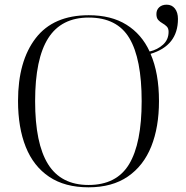

<svg xmlns="http://www.w3.org/2000/svg" viewBox="-20 -790 794 820"><path d="M358 10Q257 10 190 -35Q123 -80 90 -162.5Q57 -245 57 -359Q57 -529 132.5 -627Q208 -725 359 -725Q455 -725 520 -684.5Q585 -644 619 -570Q653 -578 676.5 -599.5Q700 -621 700 -654Q700 -669 692 -677Q684 -685 674 -690.5Q664 -696 656 -704.5Q648 -713 648 -730Q648 -748 660 -759Q672 -770 692 -770Q714 -770 727 -753.5Q740 -737 740 -709Q740 -595 623 -560Q659 -478 659 -358Q659 -247 626 -164.5Q593 -82 526 -36Q459 10 358 10ZM358 0Q478 0 531.5 -89Q585 -178 585 -358Q585 -539 532.5 -627Q480 -715 359 -715Q242 -715 186 -627Q130 -539 130 -358Q130 -177 185.5 -88.5Q241 0 358 0Z"/></svg>

Font: Noto Serif Display Light
Style: Regular
Weight: 300
Designer: Monotype Design Team
Foundry: Monotype Imaging Inc.
Version: Version 2.009